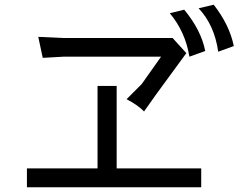

<svg xmlns="http://www.w3.org/2000/svg" viewBox="-20 -852 1040 813"><path d="M516 -432Q564 -407 590 -380L638 -448L769 -627L711 -691H249L142 -696L161 -607L249 -612H662L580 -496ZM474 -488H393V-139H94V-59H832V-139H474ZM699 -796Q765 -717 782 -612L849 -636Q832 -724 760 -811ZM885 -832 821 -817Q888 -746 904 -633L970 -657Q952 -746 885 -832Z"/></svg>

Font: Sawarabi Gothic
Style: Regular
Weight: 400
Designer: mshio (mshio@users.sourceforge.jp)
Version: Version 20141215